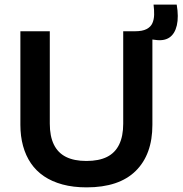

<svg xmlns="http://www.w3.org/2000/svg" viewBox="-20 -795 788 829"><path d="M354 14Q296 14 250 1.5Q204 -11 170 -34Q136 -57 113.5 -90Q91 -123 79.5 -165Q68 -207 68 -256V-660H195V-261Q195 -207 212.5 -171Q230 -135 265 -117.5Q300 -100 353 -100Q407 -100 442 -117.5Q477 -135 494.5 -171Q512 -207 512 -261V-660H638V-256Q638 -128 566 -57Q494 14 354 14ZM649 -623 560 -634 562 -660Q595 -660 613 -669.5Q631 -679 638 -695Q645 -711 645.5 -731.5Q646 -752 643 -775H743Q752 -722 743.5 -685.5Q735 -649 711.5 -633Q688 -617 649 -623Z"/></svg>

Font: Bricolage Grotesque 28pt SemiBold
Style: Regular
Weight: 600
Version: Version 1.001;gftools[0.9.33.dev8+g029e19f]